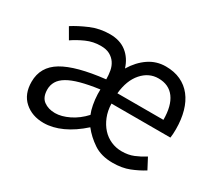

<svg xmlns="http://www.w3.org/2000/svg" viewBox="-102 -687 989 889"><g transform="rotate(30 392.5 -243.0)"><path d="M201 12Q139 12 98.5 -24Q58 -60 58 -126Q58 -206 129 -248.5Q200 -291 352 -308Q352 -331 348 -353Q344 -375 332.5 -392Q321 -409 302 -419.5Q283 -430 253 -430Q213 -430 177 -414Q141 -398 112 -378L79 -435Q113 -457 161 -477.5Q209 -498 263 -498Q317 -498 352 -470.5Q387 -443 402 -395Q431 -443 471.5 -470.5Q512 -498 562 -498Q607 -498 641.5 -482Q676 -466 699.5 -436Q723 -406 735 -363.5Q747 -321 747 -269Q747 -241 744 -223H429Q430 -185 442.5 -154Q455 -123 475 -101Q495 -79 522 -67Q549 -55 580 -55Q615 -55 643 -66.5Q671 -78 698 -95L728 -38Q696 -18 658 -3Q620 12 570 12Q509 12 468 -15.5Q427 -43 399 -79Q349 -34 298.5 -11Q248 12 201 12ZM224 -54Q258 -54 298 -73.5Q338 -93 371 -129Q363 -148 358 -174.5Q353 -201 352 -229V-254Q294 -246 253.5 -235Q213 -224 187.5 -209Q162 -194 150.5 -174.5Q139 -155 139 -132Q139 -90 163.5 -72Q188 -54 224 -54ZM429 -278H675Q675 -353 645.5 -393Q616 -433 560 -433Q509 -433 472.5 -391.5Q436 -350 429 -278Z"/></g></svg>

Font: Source Sans Pro
Style: Regular
Weight: 400
Designer: Paul D. Hunt
Foundry: Adobe Systems Incorporated
Version: Version 2.021;PS 2.000;hotconv 1.0.86;makeotf.lib2.5.63406